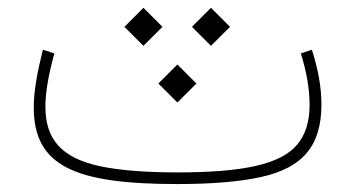

<svg xmlns="http://www.w3.org/2000/svg" viewBox="-20 -463 893 483"><path d="M510.7 -347.7 558.6 -395.5 510.7 -443.4 462.9 -395.5ZM340.8 -347.7 388.7 -395.5 340.8 -443.4 293 -395.5ZM426.3 -205.1 474.1 -252.9 426.3 -300.8 378.4 -252.9ZM736.8 -328.6C751.5 -281.7 758.8 -238.3 758.8 -198.7C758.8 -157.2 748.5 -124.5 728 -99.6C686.5 -49.8 592.8 -29.3 426.3 -29.3C344.7 -29.3 279.8 -34.7 231.4 -44.9C134.3 -65.9 94.2 -112.8 94.2 -194.8C94.2 -231.9 102.5 -276.4 116.7 -328.6L87.9 -337.9C73.7 -281.2 64.9 -233.4 64.9 -192.9C64.9 -44.9 168.5 0 426.3 0C513.2 0 583 -5.9 636.2 -17.6C742.2 -41 788.6 -96.7 788.6 -200.2C788.6 -244.6 779.8 -290.5 764.6 -337.9Z"/></svg>

Font: Estedad Thin
Style: Regular
Weight: 100
Designer: Amin Abedi
Version: Version 7.3